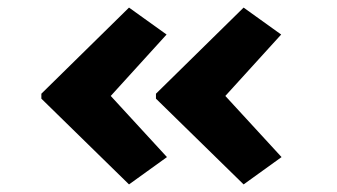

<svg xmlns="http://www.w3.org/2000/svg" viewBox="-20 -512 887 506"><path d="M622 -26 391 -252V-265L622 -492L721 -421L551 -234V-284L722 -98ZM320 -26 89 -252V-265L320 -492L419 -421L249 -234V-284L420 -98Z"/></svg>

Font: Lexend Tera
Style: Bold
Weight: 700
Designer: Bonnie Shaver-Troup, Thomas Jockin
Foundry: Lexend
Version: Version 1.007